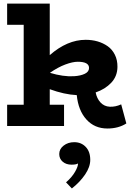

<svg xmlns="http://www.w3.org/2000/svg" viewBox="-20 -706 743 1076"><path d="M659.2 -121.1 688 -14.2Q643.6 14.2 582 14.2Q509.8 14.2 464.1 -36.6Q418.5 -87.4 410.2 -172.9Q340.3 -176.3 258.8 -206.1V-119.1H338.9V0H20V-119.1H112.8V-566.9H20V-686H258.8V-397Q356.9 -482.9 460 -482.9Q495.6 -482.9 526.9 -473.9Q558.1 -464.8 583.5 -447Q608.9 -429.2 623.8 -399.2Q638.7 -369.1 638.2 -331.1Q637.7 -278.8 603.5 -242.4Q569.3 -206.1 516.1 -188Q522.5 -154.3 543.2 -131.8Q564 -109.4 595.2 -107.9Q626.5 -106.4 659.2 -121.1ZM259.8 -297.9Q334 -275.4 394 -278.8Q432.1 -281.2 455.6 -292.7Q479 -304.2 479 -325.2Q479 -359.9 416 -359.9Q387.2 -359.9 345.9 -344.5Q304.7 -329.1 259.8 -297.9ZM396 90.8Q435.1 90.8 460.4 117.2Q485.8 143.6 485.8 189.9Q485.8 229.5 456.8 272.2Q427.7 314.9 382.8 350.1L350.1 315.9Q382.8 287.6 400.4 257.1Q418 226.6 417 210Q407.2 216.8 380.9 216.8Q350.6 216.8 331.3 200.2Q312 183.6 312 157.2Q312 128.9 336.7 109.9Q361.3 90.8 396 90.8Z"/></svg>

Font: BioRhyme ExtraBold
Style: Regular
Weight: 800
Designer: Aoife Mooney
Foundry: Aoife Mooney Type
Version: Version 1.500;PS 001.500;hotconv 1.0.88;makeotf.lib2.5.64775